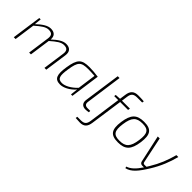

<svg xmlns="http://www.w3.org/2000/svg" viewBox="104 -1716 2927 2927"><g transform="rotate(45 1567.5 -253.0)"><path d="M686 -494C619 -494 552 -449 470 -373C477 -450 438 -494 356 -494C288 -494 218 -447 134 -368L146 -482H116L48 0H87L134 -335C228 -417 284 -458 345 -458C413 -458 439 -428 429 -355L379 0H418L465 -336C559 -418 615 -458 675 -458C741 -458 769 -429 759 -355L709 0H748L799 -361C811 -446 772 -494 686 -494Z M1188 -494C1023 -494 972 -449 940 -244C912 -64 936 12 1056 12C1126 12 1220 -34 1294 -118L1281 0H1312L1379 -479C1315 -488 1249 -494 1188 -494ZM1294 -155C1214 -70 1124 -24 1060 -24C968 -24 956 -83 980 -239C1008 -423 1042 -459 1196 -459C1237 -459 1278 -457 1335 -453Z M1628 -700H1589L1504 -101C1495 -33 1532 7 1597 7C1615 7 1653 4 1667 -1L1666 -30H1609C1560 -30 1537 -54 1545 -105Z M2030 -680H2136L2141 -710C2105 -714 2048 -715 2017 -715C1925 -715 1883 -669 1871 -580L1857 -482L1769 -477L1765 -448H1852L1780 68C1769 147 1739 173 1668 173H1590L1586 203C1617 206 1657 208 1681 208C1768 208 1807 163 1819 73L1893 -448H2064L2070 -482H1898L1911 -576C1921 -654 1954 -680 2030 -680Z M2367 -494C2210 -494 2145 -427 2119 -243C2093 -57 2144 12 2302 12C2458 12 2523 -54 2549 -238C2575 -425 2525 -494 2367 -494ZM2367 -458C2494 -458 2531 -407 2508 -243C2485 -77 2431 -23 2302 -23C2174 -23 2138 -75 2161 -238C2184 -406 2238 -458 2367 -458Z M3072 -482C3032 -334 2985 -214 2900 -74C2892 -60 2883 -47 2875 -34L2831 -33C2816 -33 2805 -42 2801 -57L2712 -482H2670L2767 -39C2772 -16 2791 0 2816 0H2854C2787 100 2728 159 2655 182L2662 209C2766 186 2839 96 2937 -64C3021 -199 3078 -344 3113 -482Z"/></g></svg>

Font: Exo 2 Extra Light
Style: Italic
Weight: 250
Italic angle: -8°
Designer: Natanael Gama
Version: Version 1.001;PS 001.001;hotconv 1.0.88;makeotf.lib2.5.64775